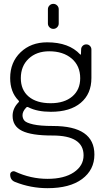

<svg xmlns="http://www.w3.org/2000/svg" viewBox="-20 -777 547 1004"><path d="M88.9 -368.2Q88.9 -306.6 129.9 -272Q170.9 -237.3 245.1 -237.3Q316.4 -237.3 357.9 -272.5Q399.4 -307.6 399.4 -368.2Q399.4 -432.6 355 -470.7Q310.5 -508.8 237.3 -508.8Q170.9 -508.8 129.9 -470.2Q88.9 -431.6 88.9 -368.2ZM417 35.2Q417 -68.4 254.9 -68.4Q253.9 -68.4 252 -68.4Q144.5 -68.4 95.2 -92.8Q45.9 -117.2 45.9 -170.9Q45.9 -210.9 77.1 -242.2Q82 -247.1 76.2 -252Q33.2 -295.9 33.2 -369.1Q33.2 -451.2 87.4 -503.4Q141.6 -555.7 226.6 -555.7Q340.8 -555.7 399.4 -492.2Q400.4 -491.2 401.9 -491.7Q403.3 -492.2 403.3 -494.1L404.3 -518.6Q404.3 -529.3 412.1 -537.1Q419.9 -544.9 431.2 -544.9Q442.4 -544.9 450.2 -537.1Q458 -529.3 458 -517.6V-369.1Q458 -286.1 402.3 -239.3Q346.7 -192.4 246.1 -192.4Q174.8 -192.4 128.9 -215.8Q122.1 -219.7 117.2 -214.8Q97.7 -194.3 97.7 -174.8Q97.7 -158.2 107.4 -146.5Q117.2 -134.8 153.8 -126.5Q190.4 -118.2 256.8 -118.2Q473.6 -118.2 473.6 31.2Q473.6 111.3 409.2 159.2Q344.7 207 228.5 207Q140.6 207 59.6 174.8Q33.2 165 33.2 135.7Q33.2 126 41.5 121.1Q49.8 116.2 58.6 120.1Q140.6 158.2 228.5 158.2Q315.4 158.2 366.2 124Q417 89.8 417 35.2ZM230.5 -654.3V-728.5Q230.5 -740.2 238.8 -748.5Q247.1 -756.8 258.8 -756.8Q270.5 -756.8 278.8 -748.5Q287.1 -740.2 287.1 -728.5V-654.3Q287.1 -642.6 278.8 -634.3Q270.5 -626 258.8 -626Q247.1 -626 238.8 -634.3Q230.5 -642.6 230.5 -654.3Z"/></svg>

Font: irohamaru Light
Style: Regular
Weight: 200
Designer: [Source Han Sans]
Ryoko NISHIZUKA  (kana & ideographs); Paul D. Hunt (Latin, Greek & Cyrillic); Wenlong ZHANG  (bopomofo
Version: Version 1.01